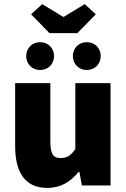

<svg xmlns="http://www.w3.org/2000/svg" viewBox="-20 -906 618 938"><path d="M210 12C278 12 324 -18 364 -66H368L380 0H520V-500H348V-178C326 -146 308 -134 276 -134C242 -134 226 -150 226 -214V-500H54V-192C54 -68 100 12 210 12ZM186 -886 132 -836 222 -744H358L448 -836L394 -886L292 -824H288ZM176 -564C216 -564 244 -594 244 -632C244 -670 216 -700 176 -700C136 -700 108 -670 108 -632C108 -594 136 -564 176 -564ZM404 -564C444 -564 472 -594 472 -632C472 -670 444 -700 404 -700C364 -700 336 -670 336 -632C336 -594 364 -564 404 -564Z"/></svg>

Font: Giro Sans Black
Style: Regular
Weight: 900
Designer: Paul D. Hunt
Foundry: Adobe Systems Incorporated
Version: Version 1.000;PS 1.0;hotconv 1.0.88;makeotf.lib2.5.647800